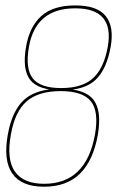

<svg xmlns="http://www.w3.org/2000/svg" viewBox="-20 -700 456 726"><path d="M146.5 6Q232.5 6 282.8 -43.8Q333 -93.5 350 -191Q365.5 -281.5 333.2 -323Q301 -364.5 209.5 -364.5Q118 -364.5 72 -323.5Q26 -282.5 9.5 -191Q-8 -93.5 26.5 -43.8Q61 6 146.5 6ZM147 -5Q69 -5 36.5 -51Q4 -97 21 -190.5Q36 -278 80.8 -316.8Q125.5 -355.5 209.5 -355.5Q293 -355.5 323.8 -316.8Q354.5 -278 339 -190.5Q322 -97.5 273.8 -51.2Q225.5 -5 147 -5ZM212 -358.5Q299 -358.5 341 -397.8Q383 -437 398.5 -523Q412 -599 379.8 -639.2Q347.5 -679.5 264.5 -679.5Q180.5 -679.5 136 -639.2Q91.5 -599 78.5 -523Q63.5 -437 94.2 -397.8Q125 -358.5 212 -358.5ZM211.5 -367Q132 -367 103.5 -404.2Q75 -441.5 89.5 -523Q102 -595 145.5 -631.8Q189 -668.5 264.5 -668.5Q339.5 -668.5 370 -631.8Q400.5 -595 387.5 -523Q373 -442 332 -404.5Q291 -367 211.5 -367Z"/></svg>

Font: Anybody Thin
Style: Italic
Weight: 100
Italic angle: -10°
Designer: Tyler Finck
Foundry: Etcetera Type Company
Version: Version 1.114;gftools[0.9.25]